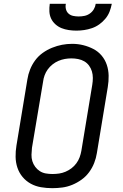

<svg xmlns="http://www.w3.org/2000/svg" viewBox="-20 -975 640 1003"><path d="M253 8Q223 8 194 3Q165 -2 140.5 -15.5Q116 -29 98 -50.5Q80 -72 71 -99Q62 -126 61.5 -155.5Q61 -185 66 -215L123 -560Q127 -586 137 -611.5Q147 -637 163.5 -659.5Q180 -682 203 -698.5Q226 -715 252 -725.5Q278 -736 304 -741Q330 -746 357 -746Q387 -746 415 -739Q443 -732 468 -719Q493 -706 511 -684.5Q529 -663 538 -636Q547 -609 547.5 -579.5Q548 -550 543 -520L486 -175Q482 -149 472 -123.5Q462 -98 445.5 -75.5Q429 -53 406 -36.5Q383 -20 357.5 -9.5Q332 1 305.5 4.5Q279 8 253 8ZM254 -66Q272 -66 289 -68.5Q306 -71 322.5 -78Q339 -85 353.5 -96Q368 -107 379 -122Q390 -137 396 -153.5Q402 -170 405 -187L462 -532Q465 -550 465 -568Q465 -586 460 -602.5Q455 -619 445 -632.5Q435 -646 420.5 -654.5Q406 -663 388.5 -666.5Q371 -670 353 -670Q336 -670 319 -667Q302 -664 285.5 -657Q269 -650 254.5 -638.5Q240 -627 229.5 -612.5Q219 -598 213 -581.5Q207 -565 205 -548L147 -203Q145 -185 144.5 -167Q144 -149 149 -133Q154 -117 164 -103.5Q174 -90 188 -81Q202 -72 219 -69Q236 -66 254 -66ZM379 -815Q359 -815 339 -818Q319 -821 301.5 -828Q284 -835 269.5 -848Q255 -861 247 -878Q239 -895 238 -915Q237 -935 240 -955H324Q321 -941 324.5 -927Q328 -913 338 -904Q348 -895 362 -892Q376 -889 391 -889Q406 -889 421 -892Q436 -895 449 -904Q462 -913 470 -926.5Q478 -940 480 -955H564Q560 -934 552.5 -914.5Q545 -895 531 -878Q517 -861 499 -848Q481 -835 460.5 -828Q440 -821 419.5 -818Q399 -815 379 -815Z"/></svg>

Font: Iosevka Slab Extended Oblique
Style: Regular
Weight: 400
Width: 7
Italic angle: -9°
Monospace: yes
Designer: Belleve Invis
Foundry: Belleve Invis
Version: Version 11.1.0; ttfautohint (v1.8.3)